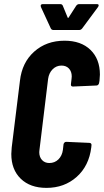

<svg xmlns="http://www.w3.org/2000/svg" viewBox="-20 -906 506 934"><path d="M35 -157Q35 -167 37 -189L77 -513Q87 -602 146.5 -655Q206 -708 294 -708Q374 -708 420 -663.5Q466 -619 466 -543Q466 -533 464 -513L462 -502Q461 -497 457.5 -493.5Q454 -490 449 -490L335 -485Q324 -485 325 -496L328 -522Q329 -526 329 -534Q329 -558 315.5 -572.5Q302 -587 279 -587Q254 -587 236 -569Q218 -551 214 -522L172 -177Q171 -173 171 -166Q171 -142 184.5 -127.5Q198 -113 220 -113Q246 -113 264 -130.5Q282 -148 286 -177L289 -204Q290 -209 293.5 -212.5Q297 -216 302 -216L415 -211Q420 -211 423 -207.5Q426 -204 425 -199L424 -189Q413 -99 353 -45.5Q293 8 206 8Q127 8 81 -36.5Q35 -81 35 -157ZM178 -878Q178 -886 189 -886H273Q283 -886 286 -877L309 -821Q311 -816 314 -821L350 -877Q356 -886 365 -886H451Q460 -886 460 -880Q460 -877 457 -872L380 -768Q374 -760 365 -760H240Q231 -760 227 -768L179 -872Q178 -874 178 -878Z"/></svg>

Font: Barlow Condensed
Style: Bold Italic
Weight: 700
Width: 3
Italic angle: -7°
Designer: Jeremy Tribby
Foundry: Tribby Type
Version: Version 1.408